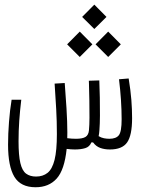

<svg xmlns="http://www.w3.org/2000/svg" viewBox="-20 -640 626 824"><path d="M132.8 163.6Q68.8 163.6 41.7 118.7Q14.6 73.7 14.6 -19Q14.6 -65.4 18.6 -116.5Q22.5 -167.5 29.8 -211.9H71.3Q65.9 -167 62.7 -122.8Q59.6 -78.6 59.6 -33.7Q59.6 26.9 67.4 59.8Q75.2 92.8 92 105.2Q108.9 117.7 134.8 117.7Q164.1 117.7 184.1 101.8Q204.1 85.9 214.1 46.4Q224.1 6.8 224.1 -64.9Q224.1 -120.1 221.2 -171.4Q218.3 -222.7 214.4 -281.2L257.8 -283.7Q261.7 -234.9 265.4 -175Q269 -115.2 269 -71.8Q269 -59.1 268.6 -46.9Q288.1 -44.4 306.2 -44.4Q333.5 -44.4 346.7 -52.2Q359.9 -60.1 361.8 -81.1Q363.8 -101.6 364 -135.3Q364.3 -168.9 363.5 -207.3Q362.8 -245.6 361.8 -281.2Q361.3 -289.6 361.3 -293.5L406.2 -294.9Q407.7 -260.7 408.4 -220.9Q409.2 -181.2 408.9 -144.3Q408.7 -107.4 406.7 -82Q405.8 -66.9 403.3 -55.7Q414.6 -48.8 426.5 -46.6Q438.5 -44.4 449.2 -44.4Q478 -44.4 490 -59.6Q502 -74.7 502 -127.9Q502 -208 490.7 -299.8L532.2 -303.2Q540.5 -252.4 543.7 -211.7Q546.9 -170.9 546.9 -132.8Q546.9 -59.1 525.6 -28.8Q504.4 1.5 451.7 1.5Q428.7 1.5 410.4 -5.1Q392.1 -11.7 379.4 -28.8H372.1Q364.3 -9.8 345.7 -4.2Q327.1 1.5 301.3 1.5Q284.7 1.5 266.1 -1Q256.8 89.4 223.1 126.5Q189.5 163.6 132.8 163.6ZM322.3 -395.5 268.1 -449.7 322.3 -504.4 376.5 -449.7ZM444.3 -395.5 390.1 -449.7 444.3 -504.4 498.5 -449.7ZM384.8 -515.6 332.5 -567.4 384.8 -620.1 437 -567.4Z"/></svg>

Font: Cascadia Code ExtraLight
Style: Regular
Weight: 200
Monospace: yes
Designer: Aaron Bell
Foundry: Saja Typeworks
Version: Version 2407.024; ttfautohint (v1.8.4)